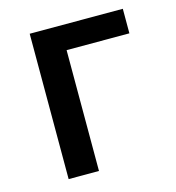

<svg xmlns="http://www.w3.org/2000/svg" viewBox="-88 -627 645 703"><g transform="rotate(-15 234.5 -275.5)"><path d="M87 0H202V-458H440V-551H87Z"/></g></svg>

Font: Noto Sans CJK TC Medium
Style: Regular
Weight: 500
Designer: Ryoko NISHIZUKA 西塚涼子 (kana, bopomofo & ideographs); Paul D. Hunt (Latin, Greek & Cyrillic); Sandoll Communications 산돌커뮤니
Foundry: Adobe
Version: Version 2.004;hotconv 1.0.118;makeotfexe 2.5.65603